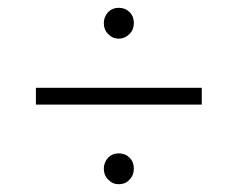

<svg xmlns="http://www.w3.org/2000/svg" viewBox="-20 -596 609 492"><path d="M284 -497Q268 -497 257 -509Q246 -520 246 -537Q246 -552 257 -565Q268 -576 284 -576Q301 -576 312 -565Q323 -554 323 -537Q323 -520 312 -509Q300 -497 284 -497ZM72 -328V-371H497V-328ZM284 -124Q268 -124 257 -136Q246 -147 246 -164Q246 -179 257 -192Q268 -203 284 -203Q301 -203 312 -192Q323 -181 323 -164Q323 -147 312 -136Q302 -124 284 -124Z"/></svg>

Font: Montserrat Light Alt1
Style: Light
Weight: 500
Designer: Differentunic
Foundry: Julieta Ulanovsky
Version: 0.1